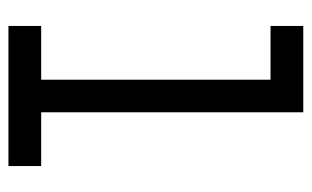

<svg xmlns="http://www.w3.org/2000/svg" viewBox="-162 -577 739 455"><g transform="rotate(90 207.5 -349.5)"><path d="M246.1 -77.6H373.5V0H41.5V-77.6H168.9V-621.1H41.5V-698.7H246.1Z"/></g></svg>

Font: Turpis
Style: Regular
Weight: 400
Designer: GGBotNet
Foundry: f0n7
Version: 1.00